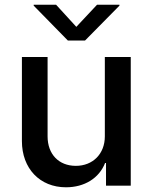

<svg xmlns="http://www.w3.org/2000/svg" viewBox="-20 -788 648 815"><path d="M425 -209C425 -135 374 -84 302 -84C229 -84 182 -134 182 -209V-546H73V-189C73 -73 149 7 260 7C339 7 401 -32 426 -96H430V0H535V-546H425ZM123 -764 268 -616H341L487 -764V-768H392L304 -674L218 -768H123Z"/></svg>

Font: Wafeq Medium
Style: Regular
Weight: 500
Designer: Rasmus Andersson & Azza Alameddine
Foundry: Google & TypeTogether
Version: Version 3.000;January 28, 2025;FontCreator 15.0.0.3014 64-bi